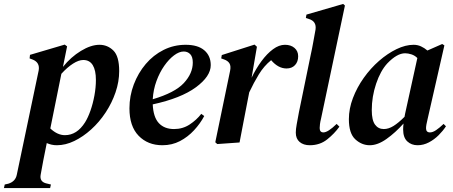

<svg xmlns="http://www.w3.org/2000/svg" viewBox="-83 -722 2296 973"><path d="M205 14Q178 14 154 3Q144 52 136.5 90.5Q129 129 123 164Q117 198 150 207L175 213L171 231H-63L-59 213L-41 209Q-5 198 2 164L113 -365Q120 -405 83 -420L67 -426L69 -444L245 -496L257 -487L236 -383Q276 -433 327 -464Q378 -495 421 -495Q462 -495 491.5 -466Q521 -437 521 -362Q521 -308 502.5 -254Q484 -200 452 -151.5Q420 -103 379 -66Q338 -29 293.5 -7.5Q249 14 205 14ZM339 -418Q316 -418 287 -399.5Q258 -381 228 -348L172 -71Q208 -37 246 -37Q307 -37 348 -102Q363 -126 375.5 -161.5Q388 -197 395.5 -238Q403 -279 403 -317Q403 -366 387 -392Q371 -418 339 -418Z M740 14Q666 14 619.5 -34Q573 -82 573 -173Q573 -236 595 -294Q617 -352 655.5 -397.5Q694 -443 746 -469Q798 -495 858 -495Q920 -495 952.5 -467Q985 -439 985 -392Q985 -335 909.5 -279.5Q834 -224 691 -193Q694 -128 722 -98Q750 -68 799 -68Q843 -68 878 -91Q913 -114 937 -145L952 -134Q932 -96 900.5 -62Q869 -28 829 -7Q789 14 740 14ZM848 -461Q825 -461 799 -441.5Q773 -422 749.5 -388.5Q726 -355 710 -311.5Q694 -268 691 -219Q803 -252 848.5 -301Q894 -350 894 -405Q894 -434 881 -447.5Q868 -461 848 -461Z M1018 8 1008 -1 1083 -363Q1088 -387 1080 -400.5Q1072 -414 1052 -421L1038 -426L1041 -443L1207 -496L1219 -485L1192 -328Q1214 -374 1242 -412Q1270 -450 1300.5 -472.5Q1331 -495 1361 -495Q1391 -495 1409.5 -479Q1428 -463 1428 -437Q1428 -409 1412 -392Q1396 -375 1369 -375Q1327 -375 1291 -417Q1255 -388 1229 -345.5Q1203 -303 1180 -254L1172 -213Q1162 -160 1151.5 -107Q1141 -54 1131 0Z M1487 14Q1455 14 1435.5 -2.5Q1416 -19 1416 -50Q1416 -67 1420.5 -91.5Q1425 -116 1432 -154L1491 -441Q1499 -477 1504 -506Q1509 -535 1516 -572Q1522 -614 1482 -626L1467 -631L1470 -648L1656 -702L1665 -694L1544 -121Q1540 -105 1538.5 -93Q1537 -81 1537 -73Q1537 -51 1556 -51Q1579 -51 1623 -94L1637 -80Q1612 -45 1575 -15.5Q1538 14 1487 14Z M1791 14Q1750 14 1717.5 -16Q1685 -46 1685 -118Q1685 -171 1705.5 -225Q1726 -279 1760.5 -327.5Q1795 -376 1838 -413.5Q1881 -451 1926.5 -473Q1972 -495 2013 -495Q2033 -495 2050.5 -487Q2068 -479 2083 -466L2158 -499L2169 -492L2084 -119Q2076 -87 2076 -72Q2076 -51 2096 -51Q2110 -51 2127 -62.5Q2144 -74 2165 -94L2177 -82Q2162 -59 2140 -37Q2118 -15 2090.5 -0.5Q2063 14 2033 14Q2002 14 1981 -5.5Q1960 -25 1960 -66Q1960 -80 1962 -96Q1921 -50 1876 -18Q1831 14 1791 14ZM1801 -164Q1801 -113 1817.5 -90.5Q1834 -68 1862 -68Q1886 -68 1911 -83.5Q1936 -99 1967 -130Q1968 -136 1970 -146L2032 -428Q2019 -441 2002 -446.5Q1985 -452 1970 -452Q1929 -452 1880 -401Q1845 -363 1823 -297.5Q1801 -232 1801 -164Z"/></svg>

Font: DM Serif Text
Style: Italic
Weight: 400
Italic angle: -12°
Designer: Colophon Foundry, Frank Grießhammer
Foundry: Colophon Foundry
Version: Version 5.100; ttfautohint (v1.8.2)